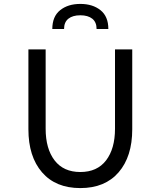

<svg xmlns="http://www.w3.org/2000/svg" viewBox="-20 -948 820 980"><path d="M125 -288V-696H213V-291Q213 -189 258.5 -129.5Q304 -70 390 -70Q476 -70 521.5 -129.5Q567 -189 567 -291V-696H655V-288Q655 -149 585.5 -68.5Q516 12 390 12Q264 12 194.5 -68.5Q125 -149 125 -288ZM390 -928Q453 -928 493 -896Q533 -864 533 -800H473Q473 -835 451 -852.5Q429 -870 390 -870Q351 -870 329 -852.5Q307 -835 307 -800H247Q247 -864 287 -896Q327 -928 390 -928Z"/></svg>

Font: AmikoRegular
Style: Regular
Weight: 400
Designer: Pablo Impallari, Rodrigo Fuenzalida, Andres Torresi
Foundry: Impallari Type
Version: Version 1.000; ttfautohint (v1.3)